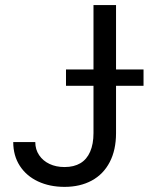

<svg xmlns="http://www.w3.org/2000/svg" viewBox="-20 -727 586 757"><path d="M437.5 -707V-202.1Q437.5 -135.7 412.6 -87.9Q387.7 -40 341.8 -15.1Q295.9 9.8 234.4 9.8Q175.8 9.8 129.9 -11.7Q84 -33.2 58.1 -73.2Q32.2 -113.3 32.2 -167H119.1Q119.1 -137.7 134.3 -115.2Q149.4 -92.8 175.3 -80.6Q201.2 -68.4 234.4 -68.4Q271.5 -68.4 296.9 -83.5Q322.3 -98.6 335.4 -128.9Q348.6 -159.2 348.6 -202.1V-707ZM240.2 -453.1H545.9V-388.7H240.2Z"/></svg>

Font: Pretendard GOV Variable
Style: Regular
Weight: 400
Designer: Base glyphs from Inter by Rasmus Andersson; Hangul glyphs from Noto Sans CJK(Source Han Sans) by Jang Soo-young and Kang
Foundry: Kil Hyung-jin
Version: Version 1.307;Glyphs 3.2 (3192)